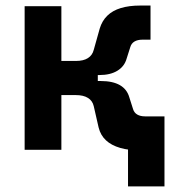

<svg xmlns="http://www.w3.org/2000/svg" viewBox="-20 -540 626 692"><path d="M261.2 -269.5 253.4 -320.3Q280.8 -320.3 296.9 -330.6Q313 -340.8 317.9 -360.4L339.4 -437Q347.7 -464.8 366.7 -483.4Q385.7 -502 415.5 -511Q445.3 -520 484.9 -520H522.5V-397H493.2Q476.1 -397 464.8 -390.4Q453.6 -383.8 449.7 -370.6L436.5 -329.1Q428.7 -300.8 403.3 -285.2Q377.9 -269.5 337.9 -269.5ZM68.8 0V-517.6H201.2V0ZM193.8 -197.3V-320.3H332.5V-197.3ZM441.4 131.8V-120.6H572.8V131.8ZM489.7 2.4Q445.8 2.4 413.6 -6.8Q381.3 -16.1 361.8 -34.4Q342.3 -52.7 335.4 -80.6L317.9 -157.2Q313.5 -176.8 297.1 -187Q280.8 -197.3 253.4 -197.3L261.2 -248H342.8Q429.7 -248 446.3 -188.5L459.5 -147Q463.4 -133.8 474.6 -127.2Q485.8 -120.6 502.9 -120.6H527.3V2.4Z"/></svg>

Font: Cascadia Mono
Style: Regular
Weight: 400
Monospace: yes
Designer: Aaron Bell
Foundry: Saja Typeworks
Version: Version 2404.023